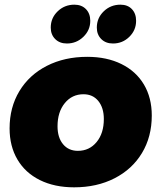

<svg xmlns="http://www.w3.org/2000/svg" viewBox="-20 -794 689 821"><path d="M629 -300Q629 -209 587 -139.5Q545 -70 469.5 -31.5Q394 7 297 7Q213 7 150.5 -24Q88 -55 54.5 -112Q21 -169 21 -245Q21 -335 63 -404.5Q105 -474 180.5 -512.5Q256 -551 353 -551Q437 -551 499.5 -520Q562 -489 595.5 -432.5Q629 -376 629 -300ZM226 -254Q226 -206 249.5 -177.5Q273 -149 313 -149Q362 -149 393 -186.5Q424 -224 424 -285Q424 -333 400.5 -362Q377 -391 337 -391Q288 -391 257 -353Q226 -315 226 -254ZM366 -705Q366 -665 336.5 -636.5Q307 -608 266 -608Q235 -608 216 -627Q197 -646 197 -676Q197 -717 226.5 -745.5Q256 -774 298 -774Q329 -774 347.5 -755Q366 -736 366 -705ZM562 -705Q562 -665 533 -636.5Q504 -608 463 -608Q432 -608 413 -627Q394 -646 394 -676Q394 -717 423.5 -745.5Q453 -774 495 -774Q526 -774 544 -755Q562 -736 562 -705Z"/></svg>

Font: Gontserrat ExtraBold
Style: Italic
Weight: 800
Italic angle: -11.3°
Designer: Julieta Ulanovsky
Foundry: Julieta Ulanovsky
Version: Version 6.001